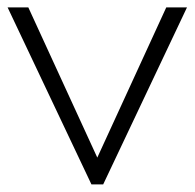

<svg xmlns="http://www.w3.org/2000/svg" viewBox="-20 -485 512 505"><path d="M220.5 0 0 -465.5H54.5L235.9 -70.5L417.3 -465.5H471.8L251.4 0Z"/></svg>

Font: Spartan Light
Style: Regular
Weight: 300
Designer: Matt Bailey, Mirko Velimirovic
Foundry: Matt Bailey
Version: Version 1.005